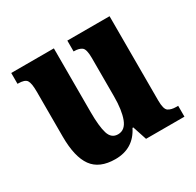

<svg xmlns="http://www.w3.org/2000/svg" viewBox="-124 -676 846 827"><g transform="rotate(-30 299.5 -263.0)"><path d="M228 10Q149 10 114 -38.5Q79 -87 79 -188V-411Q79 -454 69.5 -468Q60 -482 27 -482H24V-536H236V-219Q236 -148 247 -112.5Q258 -77 291 -77Q326 -77 341.5 -118Q357 -159 357 -228V-419Q357 -462 343.5 -472Q330 -482 306 -482H303V-536H513V-117Q513 -73 527.5 -63.5Q542 -54 566 -54H576V0H385L362 -70H358Q318 10 228 10Z"/></g></svg>

Font: Noto Serif Hebrew Condensed ExtraBold
Style: Regular
Weight: 800
Width: 3
Designer: Monotype Design Team
Foundry: Monotype Imaging Inc.
Version: Version 2.004; ttfautohint (v1.8.4.7-5d5b)